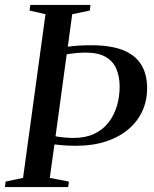

<svg xmlns="http://www.w3.org/2000/svg" viewBox="-33 -763 630 783"><path d="M-13 0 -10 -22.5 61 -37.5 152.5 -705 87.5 -720 90.5 -743H336L333.5 -720L261.5 -705L243.5 -572.5Q269 -576 290.5 -577.2Q312 -578.5 339 -578.5Q417 -578.5 467.2 -559Q517.5 -539.5 542.2 -500.5Q567 -461.5 567 -402.5Q567 -353.5 548 -311.2Q529 -269 492 -237Q455 -205 401 -186.8Q347 -168.5 276 -168.5Q250 -168.5 228 -170.2Q206 -172 189 -174L170 -37.5L248 -22.5L245 0ZM239 -541.5 193.5 -207Q210.5 -204 230.8 -202.2Q251 -200.5 268 -200.5Q315.5 -200.5 350.8 -217Q386 -233.5 409 -262.8Q432 -292 443.5 -330.2Q455 -368.5 455 -411Q454.5 -452 441.2 -482.8Q428 -513.5 397.8 -531Q367.5 -548.5 316.5 -548.5Q297.5 -548.5 276.8 -546.5Q256 -544.5 239 -541.5Z"/></svg>

Font: Merriweather 120pt
Style: Italic
Weight: 400
Italic angle: -7.8°
Version: Version 2.101